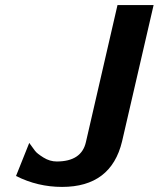

<svg xmlns="http://www.w3.org/2000/svg" viewBox="-20 -715 624 755"><path d="M43 -23 95 -153Q110 -132 118 -121.5Q126 -111 151 -95.5Q176 -80 203 -80Q301 -80 318 -157L442 -695H584L460 -159Q417 20 224 20Q128 20 43 -23Z"/></svg>

Font: Coval
Style: ExtraBold Italic
Weight: 800
Foundry: Context Ltd
Version: Version 001.000